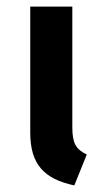

<svg xmlns="http://www.w3.org/2000/svg" viewBox="-20 -549 322 584"><path d="M200 -529H72V-146C72 -50 113 -5 206 15L244 -79C211 -95 200 -113 200 -162Z"/></svg>

Font: Fira Sans Medium
Style: Regular
Weight: 500
Designer: Carrois Corporate & Edenspiekermann AG
Foundry: Carrois Corporate GbR & Edenspiekermann AG
Version: Version 4.203